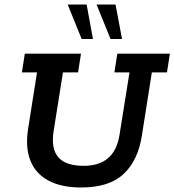

<svg xmlns="http://www.w3.org/2000/svg" viewBox="-20 -821 773 851"><path d="M340 10Q252 10 195 -20.5Q138 -51 115 -108.5Q92 -166 104 -246L144 -500H77L90 -583H339L326 -500H259L218 -242Q205 -163 238 -124.5Q271 -86 351 -86Q419 -86 459 -120Q499 -154 510 -225L554 -500H487L500 -583H733L720 -500H653L609 -221Q592 -110 528 -50Q464 10 340 10ZM470 -648 408 -801H492L521 -648ZM342 -648 280 -801H364L392 -648Z"/></svg>

Font: Rokkitt SemiBold SemiBold
Style: Italic
Weight: 600
Italic angle: -9°
Version: Version 3.103